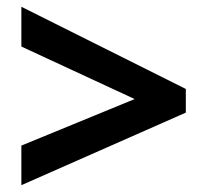

<svg xmlns="http://www.w3.org/2000/svg" viewBox="-20 -645 611 566"><path d="M527.8 -382.8V-313L43 -99.1V-215.8L377 -353L43 -507.8V-625Z"/></svg>

Font: OpenSansHebrew-Bold
Style: Bold
Weight: 700
Foundry: Ascender Corporation, Yanek Iontef
Version: Version 2.001;PS 002.001;hotconv 1.0.70;makeotf.lib2.5.58329